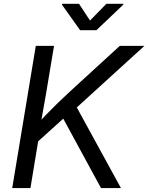

<svg xmlns="http://www.w3.org/2000/svg" viewBox="-20 -962 759 982"><path d="M140.6 -208 152.3 -307.1Q183.1 -341.3 213.1 -372.6Q243.2 -403.8 273.9 -433.6Q304.7 -463.4 336.4 -492.7L592.8 -727.5H718.8L353 -394.5L347.7 -395ZM42.5 0 163.1 -727.5H256.3L214.8 -478.5L187 -321.8L181.2 -276.4L135.7 0ZM496.6 0 295.4 -370.1 356.4 -442.4 598.6 0ZM384.3 -942.4 440.4 -856.9 523.9 -942.4H611.3L610.4 -938L473.1 -807.6H389.6L296.9 -938L297.9 -942.4Z"/></svg>

Font: Inter
Style: Italic
Weight: 400
Italic angle: -9.3988°
Designer: Rasmus Andersson
Foundry: rsms
Version: Version 4.001;git-66647c0bb